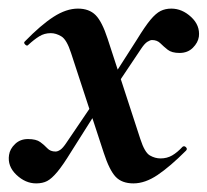

<svg xmlns="http://www.w3.org/2000/svg" viewBox="-30 -415 482 446"><path d="M280 11Q253 11 238.5 -4.5Q224 -20 211 -60L135 -292Q125 -323 112.5 -330.5Q100 -338 88 -338Q73 -338 61 -330.5Q49 -323 36 -311Q33 -307 28.5 -311.5Q24 -316 28 -319Q65 -357 94.5 -376Q124 -395 151 -395Q177 -395 192 -380Q207 -365 220 -325L296 -92Q306 -61 318 -54Q330 -47 343 -47Q358 -47 370 -54Q382 -61 394 -74Q398 -77 402 -73Q406 -69 402 -65Q365 -28 336 -8.5Q307 11 280 11ZM54 11Q29 11 8 -9Q-13 -29 -9 -55Q-7 -69 5 -80.5Q17 -92 35 -92Q54 -92 63.5 -85Q73 -78 80 -70.5Q87 -63 99 -63Q104 -63 110 -67Q116 -71 124 -83L204 -201L214 -187L135 -62Q116 -31 103 -15.5Q90 0 79.5 5.5Q69 11 54 11ZM219 -184 208 -198 288 -323Q307 -354 319.5 -369Q332 -384 343 -389.5Q354 -395 368 -395Q393 -395 414 -375.5Q435 -356 432 -330Q430 -316 418 -304Q406 -292 387 -292Q369 -292 359.5 -299.5Q350 -307 342.5 -314.5Q335 -322 323 -322Q319 -322 312.5 -318Q306 -314 298 -302Z"/></svg>

Font: Cormorant Light
Style: Bold Italic
Weight: 700
Italic angle: -10°
Version: Version 4.000